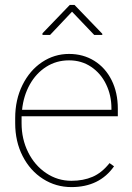

<svg xmlns="http://www.w3.org/2000/svg" viewBox="-20 -760 544 790"><path d="M286.6 -739.7 400.9 -621.1V-616.2H367.7L276.4 -711.9L186 -616.2H154.8V-623L267.1 -739.7ZM449.2 -75.7Q389.2 9.8 273.9 9.8Q210 9.8 157 -23.9Q104 -57.6 73.2 -117.7Q42.5 -177.7 42.5 -252.9V-274.4Q42.5 -349.6 72.3 -409.9Q102.1 -470.2 152.8 -504.2Q203.6 -538.1 264.2 -538.1Q322.3 -538.1 367.9 -509.8Q413.6 -481.4 439.2 -430.2Q464.8 -378.9 464.8 -312.5V-281.7H68.8V-252.9Q68.8 -188 95.7 -133.8Q122.6 -79.6 169.7 -47.9Q216.8 -16.1 273.9 -16.1Q322.8 -16.1 360.8 -32.5Q398.9 -48.8 430.7 -88.9ZM70.8 -308.1H438.5V-314.5Q438.5 -367.7 416.7 -412.8Q395 -458 355.2 -484.9Q315.4 -511.7 264.2 -511.7Q211.9 -511.7 170.2 -485.1Q128.4 -458.5 102.5 -412.1Q76.7 -365.7 70.8 -308.1Z"/></svg>

Font: Mardoto Thin
Style: Regular
Weight: 250
Designer: Christian Robertson, Vahan Hovhannisyan
Foundry: Google
Version: Version 1.000